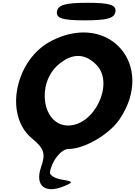

<svg xmlns="http://www.w3.org/2000/svg" viewBox="-20 -1112 964 1369"><path d="M351 -823C89 -692 6 -294 206 -127C295 -53 307 -18 273 79C227 212 300 273 438 215C505 187 503 182 422 169C373 161 333 137 336 117C349 34 416 -50 470 -50C582 -50 760 -154 833 -262C1090 -645 761 -1029 351 -823ZM670 -647C795 -515 654 -217 466 -217C283 -217 236 -513 396 -651C494 -735 587 -734 670 -647ZM386 -1029C379 -981 427 -967 585 -967C743 -967 796 -981 803 -1029C810 -1077 762 -1092 604 -1092C446 -1092 393 -1077 386 -1029Z"/></svg>

Font: Hussar Skorodowane
Style: Ky
Weight: 700
Foundry: Cannot Into Space Fonts
Version: Version 0.892